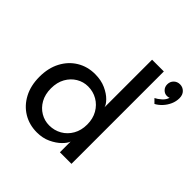

<svg xmlns="http://www.w3.org/2000/svg" viewBox="-187 -850 1011 1011"><g transform="rotate(45 319.0 -344.0)"><path d="M565.5 -532 543.5 -554Q559 -561.5 576.5 -577Q594 -592.5 599 -611.5Q592 -608 582 -608Q565 -608 552.5 -620.8Q540 -633.5 540 -652.5Q540 -673.5 553.8 -687Q567.5 -700.5 588 -700.5Q608.5 -700.5 623 -686Q637.5 -671.5 637.5 -647Q637.5 -622.5 627.5 -600Q617.5 -577.5 601 -559.8Q584.5 -542 565.5 -532ZM233.5 12Q177 12 132.2 -15Q87.5 -42 61.8 -90.8Q36 -139.5 36 -205Q36 -270.5 61.8 -319.2Q87.5 -368 132.2 -395.2Q177 -422.5 233.5 -422.5Q279 -422.5 313.5 -406.8Q348 -391 368.5 -370Q389 -349 392 -333.5V-688H479.5V0H393.5V-80Q388 -63 366.2 -41.5Q344.5 -20 310.5 -4Q276.5 12 233.5 12ZM253.5 -60Q291.5 -60 323 -78Q354.5 -96 373.2 -128.8Q392 -161.5 392 -205Q392 -248.5 373.2 -281.2Q354.5 -314 323 -332.2Q291.5 -350.5 253.5 -350.5Q218.5 -350.5 188.5 -332.5Q158.5 -314.5 140.2 -282Q122 -249.5 122 -205Q122 -160.5 140.2 -128Q158.5 -95.5 188.5 -77.8Q218.5 -60 253.5 -60Z"/></g></svg>

Font: League Spartan Thin
Style: Regular
Weight: 400
Version: Version 2.002